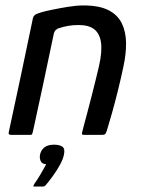

<svg xmlns="http://www.w3.org/2000/svg" viewBox="-20 -496 521 706"><path d="M21 0Q18 0 14.5 -1.5Q11 -3 12 -9Q35 -114 57 -219Q79 -324 101 -429Q103 -437 109 -441.5Q115 -446 133 -451Q146 -455 173 -460.5Q200 -466 230.5 -471Q261 -476 286 -476Q345 -476 379 -458.5Q413 -441 428 -410Q443 -379 443.5 -338.5Q444 -298 434 -252Q425 -209 414 -164.5Q403 -120 392 -81Q381 -42 373 -16Q369 -4 365.5 -2Q362 0 352 0H288Q279 0 282 -9Q283 -14 288.5 -35Q294 -56 302 -85.5Q310 -115 318 -147Q326 -179 333 -207Q340 -235 344 -253Q356 -306 351.5 -339Q347 -372 327 -388Q307 -404 269 -404Q249 -404 231.5 -401Q214 -398 199 -393Q192 -392 185.5 -386Q179 -380 177 -368Q159 -282 140 -192.5Q121 -103 101 -12Q100 -8 98.5 -4Q97 0 92 0ZM215 73Q212 89 200.5 110Q189 131 174.5 151Q160 171 148 185Q143 190 139 190Q132 190 122.5 190Q113 190 105 190Q102 189 102.5 187.5Q103 186 107 179Q116 167 129 145Q142 123 150 108Q134 107 129.5 96Q125 85 127 74Q130 57 142.5 46.5Q155 36 179 36Q199 36 209.5 43.5Q220 51 215 73Z"/></svg>

Font: Glory Medium
Style: Italic
Weight: 500
Italic angle: -12°
Version: Version 1.011